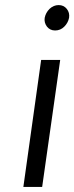

<svg xmlns="http://www.w3.org/2000/svg" viewBox="-20 -736 293 756"><path d="M252 -666Q255 -686 243 -701Q231 -716 211 -716Q191 -716 175 -701Q160 -686 156 -666Q153 -647 165 -631Q177 -616 197 -616Q218 -616 233 -631Q248 -646 252 -666ZM72 0H146L217 -500H142Z"/></svg>

Font: Unageo
Style: Regular-Italic
Weight: 400
Designer: Richard Sepsi
Foundry: Richard Sepsi
Version: Version 2.000